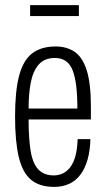

<svg xmlns="http://www.w3.org/2000/svg" viewBox="-20 -720 415 752"><path d="M192 12Q135 12 101.5 -16Q68 -44 53.5 -105Q39 -166 39 -263Q39 -364 55 -424Q71 -484 106 -511Q141 -538 198 -538Q242 -538 273 -516.5Q304 -495 320 -443.5Q336 -392 336 -302V-252H92Q92 -178 100 -129Q108 -80 130 -56.5Q152 -33 191 -33Q210 -33 226.5 -41Q243 -49 255.5 -65.5Q268 -82 275.5 -109.5Q283 -137 284 -175H334Q333 -130 323 -95Q313 -60 295 -36Q277 -12 251 0Q225 12 192 12ZM92 -295H283Q283 -346 278.5 -383Q274 -420 264.5 -444.5Q255 -469 237.5 -481Q220 -493 195 -493Q154 -493 131.5 -467Q109 -441 100.5 -396.5Q92 -352 92 -295ZM98 -657V-700H289V-657Z"/></svg>

Font: Archivo ExtraCondensed ExtraLight
Style: Regular
Weight: 250
Width: 2
Designer: Hector Gatti
Foundry: Omnibus-Type
Version: Version 2.001